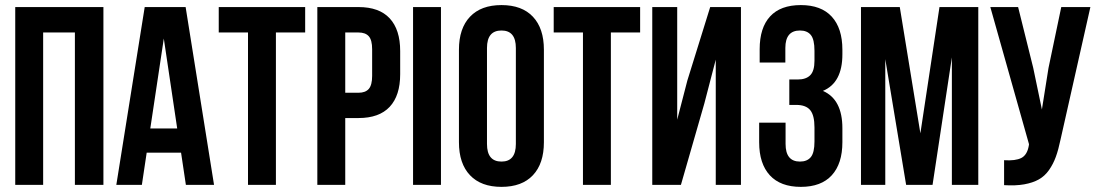

<svg xmlns="http://www.w3.org/2000/svg" viewBox="-20 -728 4319 756"><path d="M149.9 -600.1V0H40V-700.2H387.2V0H274.9V-600.1Z M710.9 -700.2 822.8 0H711.9L692.9 -127H557.6L538.6 0H438L549.8 -700.2ZM625 -576.2 571.8 -222.2H677.7Z M841.3 -600.1V-700.2H1181.6V-600.1H1066.4V0H956.5V-600.1Z M1391.6 -700.2Q1473.1 -700.2 1514.4 -655.8Q1555.7 -611.3 1555.7 -526.9V-436Q1555.7 -351.6 1514.4 -307.4Q1473.1 -263.2 1391.6 -263.2H1339.4V0H1229.5V-700.2ZM1391.6 -600.1H1339.4V-362.8H1391.6Q1418.9 -362.8 1432.1 -377.9Q1445.3 -393.1 1445.3 -429.2V-534.2Q1445.3 -570.3 1432.1 -585.2Q1418.9 -600.1 1391.6 -600.1Z M1606.4 0V-700.2H1716.3V0Z M1897.5 -539.1V-161.1Q1897.5 -91.8 1954.6 -91.8Q2011.2 -91.8 2011.2 -161.1V-539.1Q2011.2 -607.9 1954.6 -607.9Q1897.5 -607.9 1897.5 -539.1ZM1787.1 -168V-532.2Q1787.1 -616.2 1830.6 -662.1Q1874 -708 1954.6 -708Q2035.2 -708 2078.4 -662.1Q2121.6 -616.2 2121.6 -532.2V-168Q2121.6 -84 2078.4 -38.1Q2035.2 7.8 1954.6 7.8Q1874 7.8 1830.6 -38.1Q1787.1 -84 1787.1 -168Z M2160.2 -600.1V-700.2H2500.5V-600.1H2385.3V0H2275.4V-600.1Z M2753.4 -320.8 2661.1 0H2548.3V-700.2H2646.5V-256.8L2686.5 -411.1L2776.4 -700.2H2897.5V0H2798.3V-493.2Z M3187 -488.8V-527.8Q3187 -572.8 3172.6 -590.3Q3158.2 -607.9 3129.9 -607.9Q3072.3 -607.9 3072.3 -539.1V-481.9H2971.2V-534.2Q2971.2 -618.7 3012.2 -663.3Q3053.2 -708 3133.3 -708Q3213.4 -708 3255.1 -662.4Q3296.9 -616.7 3296.9 -532.2V-514.2Q3296.9 -401.9 3220.2 -370.1Q3296.9 -336.9 3296.9 -223.1V-168Q3296.9 -83.5 3255.1 -37.8Q3213.4 7.8 3133.3 7.8Q3053.2 7.8 3011.2 -37.8Q2969.2 -83.5 2969.2 -168V-245.1H3073.2V-161.1Q3073.2 -91.8 3129.9 -91.8Q3158.2 -91.8 3172.6 -109.4Q3187 -127 3187 -170.9V-226.1Q3187 -273.9 3170.2 -294.4Q3153.3 -314.9 3115.2 -314.9H3087.9V-415H3121.1Q3153.8 -415 3170.4 -431.9Q3187 -448.7 3187 -488.8Z M3522.9 -700.2 3604 -203.1 3679.2 -700.2H3832V0H3728V-502L3651.9 0H3547.9L3465.8 -495.1V0H3370.1V-700.2Z M4273.4 -700.2 4155.8 -178.2Q4147.5 -138.2 4137.2 -110.1Q4127 -82 4110.4 -58.3Q4093.8 -34.7 4070.3 -21.5Q4046.9 -8.3 4012.9 -2.2Q3979 3.9 3933.6 1V-97.2Q3978.5 -94.2 4001.5 -106Q4024.4 -117.7 4030.8 -153.8L4031.7 -160.2L3879.4 -700.2H3988.8L4048.3 -460.9L4082.5 -296.9L4108.4 -460L4158.7 -700.2Z"/></svg>

Font: Bebas Neue Bold
Style: Regular
Weight: 700
Designer: Ryoichi Tsunekawa
Foundry: Ryoichi Tsunekawa
Version: Version 1.300